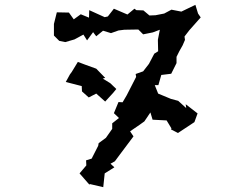

<svg xmlns="http://www.w3.org/2000/svg" viewBox="-20 -716 1040 794"><path d="M351 45 407 58 413 1 453 -24 437 -39 455 -49 475 -76 532 -152 518 -173 556 -199 577 -214 602 -251 611 -221 669 -218 689 -185 687 -181 716 -166 784 -211 797 -247 748 -285 750 -269 717 -299 687 -307 634 -329 620 -364H635L647 -406L688 -411L710 -455V-481L722 -505L735 -528L745 -551L743 -565L763 -591L810 -644L799 -660L788 -696L730 -668L689 -676L659 -660L623 -653L598 -652L573 -673L544 -674L536 -680L507 -656L451 -680L426 -648L413 -645L349 -674L348 -643L314 -657L285 -636L265 -664L215 -665L203 -617V-569L225 -547L250 -542L288 -553L325 -573L340 -549L365 -583L378 -566L406 -589L439 -579L470 -590L494 -593L552 -594L572 -574L612 -582L641 -593L633 -552V-547L634 -504L618 -494L596 -452L572 -421L541 -410L543 -398L504 -322L487 -293L470 -294L451 -248L472 -228L444 -206V-183L418 -146L388 -124L386 -113L359 -60L336 -53L337 -32L309 1L350 48ZM252 -377 318 -360 319 -338 347 -313 378 -329 415 -296 448 -332 461 -348 436 -372 405 -391 415 -394 378 -432 331 -449 302 -460 277 -419 269 -408Z"/></svg>

Font: チョークS
Style: Regular
Weight: 400
Designer: [Stick] Fontworks Inc.
Foundry: [Stick] Fontworks Inc.
Version: Version 1.200;FEAKit 1.0